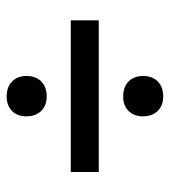

<svg xmlns="http://www.w3.org/2000/svg" viewBox="14 -526 521 590"><g transform="rotate(90 275.0 -230.5)"><path d="M213 -409Q213 -438 230 -454.5Q247 -471 276 -471Q304 -471 320.5 -454Q337 -437 337 -409Q337 -381 320.5 -364.5Q304 -348 276 -348Q247 -348 230 -364.5Q213 -381 213 -409ZM42 -273H508V-187H42ZM213 -51Q213 -80 230 -96.5Q247 -113 276 -113Q304 -113 320.5 -96Q337 -79 337 -51Q337 -23 320.5 -6.5Q304 10 276 10Q247 10 230 -6.5Q213 -23 213 -51Z"/></g></svg>

Font: Ysabeau Infant
Style: Bold
Weight: 700
Designer: Christian Thalmann (Catharsis Fonts)
Version: Version 0.003